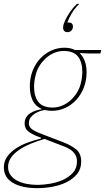

<svg xmlns="http://www.w3.org/2000/svg" viewBox="-57 -766 546 998"><path d="M137 212Q56 212 9.5 184Q-37 156 -37 104Q-37 72 -19 47.5Q-1 23 26.5 5Q54 -13 88.5 -25.5Q123 -38 156 -46L157 -50L141 -56Q109 -68 90 -83Q71 -98 71 -124Q71 -143 79.5 -156.5Q88 -170 101.5 -178.5Q115 -187 130 -191.5Q145 -196 159 -198V-200Q127 -214 112.5 -244.5Q98 -275 98 -317Q98 -360 112 -396.5Q126 -433 150.5 -460Q175 -487 208 -502.5Q241 -518 278 -518Q310 -518 333 -506H469L465 -488H405L359 -490L358 -489Q393 -454 393 -391Q393 -348 379 -311.5Q365 -275 340.5 -248Q316 -221 283 -205.5Q250 -190 213 -190Q193 -190 178 -194Q170 -194 156 -190Q142 -186 128 -178Q114 -170 103.5 -157Q93 -144 93 -125Q93 -110 104.5 -98.5Q116 -87 151 -73L268 -28Q313 -11 339 10.5Q365 32 365 74Q365 112 344 138Q323 164 290 180.5Q257 197 216.5 204.5Q176 212 137 212ZM217 -207Q242 -207 266 -217Q290 -227 309 -244Q328 -261 342 -283Q356 -305 362 -329Q368 -352 369.5 -368.5Q371 -385 371 -391Q371 -443 348.5 -472Q326 -501 274 -501Q248 -501 224.5 -491Q201 -481 182 -464Q163 -447 149 -425Q135 -403 129 -379Q123 -356 121.5 -339.5Q120 -323 120 -317Q120 -265 142.5 -236Q165 -207 217 -207ZM138 195Q167 195 203 189Q239 183 270 169Q301 155 322 132Q343 109 343 74Q343 55 336.5 42Q330 29 318.5 19Q307 9 292 2Q277 -5 260 -11L174 -44Q137 -33 103 -19Q69 -5 42.5 13Q16 31 0.5 53Q-15 75 -15 102Q-15 126 -2 144Q11 162 32 173Q53 184 80.5 189.5Q108 195 138 195ZM294 -599Q271 -599 271 -624Q271 -632 274.5 -642Q278 -652 283 -663Q293 -684 308.5 -706Q324 -728 343 -746H355Q331 -722 316 -697Q301 -672 293 -649H300Q322 -649 322 -628Q322 -615 314 -607Q306 -599 294 -599Z"/></svg>

Font: IBM Plex Serif Thin
Style: Italic
Weight: 100
Italic angle: -14°
Designer: Mike Abbink, Paul van der Laan, Pieter van Rosmalen
Foundry: Bold Monday
Version: Version 3.001